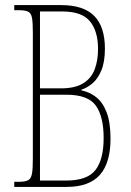

<svg xmlns="http://www.w3.org/2000/svg" viewBox="-20 -734 514 754"><path d="M36 0V-20H53Q78 -20 90 -26Q102 -32 105.5 -51.5Q109 -71 109 -110V-607Q109 -646 105.5 -664.5Q102 -683 90 -688.5Q78 -694 53 -694H36V-714H220Q308 -714 350 -671.5Q392 -629 392 -543Q392 -491 378 -457.5Q364 -424 343 -406.5Q322 -389 300 -382V-379Q331 -373 357 -353Q383 -333 398.5 -293.5Q414 -254 414 -189Q414 -94 372 -47Q330 0 242 0ZM219 -387Q275 -387 307 -407Q339 -427 352 -462Q365 -497 365 -542Q365 -611 333.5 -650Q302 -689 224 -689H137V-387ZM240 -25Q323 -25 355 -66.5Q387 -108 387 -192Q387 -276 356.5 -319Q326 -362 241 -362H137V-25Z"/></svg>

Font: Noto Serif Tamil ExtraCondensed Thin
Style: Italic
Weight: 100
Width: 2
Italic angle: -12°
Designer: Indian Type Foundry, Tom Grace, and the Monotype Design Team
Foundry: Monotype Imaging Inc.
Version: Version 2.003; ttfautohint (v1.8.4.7-5d5b)